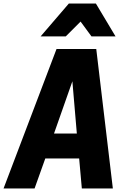

<svg xmlns="http://www.w3.org/2000/svg" viewBox="-55 -1057 716 1077"><path d="M559 -853ZM593 -853H458L397 -936L314 -853H173L331 -1037H483ZM578 0H404L389 -168H199L139 0H-35L262 -782H485ZM376 -308 351 -601 248 -308Z"/></svg>

Font: Tanohe Sans
Style: Bold Italic
Weight: 700
Designer: Village Type and Design LLC & Cristiano Sobral
Foundry: Cooper Hewitt Smithsonian Design Museum
Version: Version 1.00;September 29, 2021;FontCreator 13.0.0.2655 64-b